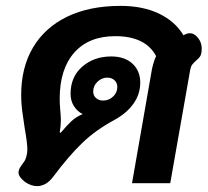

<svg xmlns="http://www.w3.org/2000/svg" viewBox="-20 -623 706 653"><path d="M497 -389Q504 -419 511 -432Q475 -500 372 -500Q282 -500 232.5 -444Q183 -388 183 -287Q183 -270 185 -248Q187 -226 187 -215Q187 -195 183 -172H187Q208 -197 223 -211Q238 -225 261 -235Q243 -244 231.5 -262Q220 -280 220 -304Q220 -362 260 -396.5Q300 -431 358 -431Q404 -431 430.5 -406.5Q457 -382 457 -342Q457 -303 434 -270.5Q411 -238 369 -215Q306 -181 260.5 -137.5Q215 -94 161 -22Q137 10 106 10Q85 10 64 -5Q43 -22 43 -36Q43 -44 47.5 -52Q52 -60 62 -73Q66 -78 69.5 -90Q73 -102 73 -115Q73 -137 64 -187Q63 -196 57.5 -232Q52 -268 52 -300Q52 -393 92 -461Q132 -529 208 -566Q284 -603 390 -603Q466 -603 521 -576.5Q576 -550 604 -503Q615 -510 626 -510Q639 -510 650 -498Q666 -481 666 -458Q666 -441 661.5 -433Q657 -425 647 -417Q639 -410 634 -403.5Q629 -397 627 -386L559 0H429ZM379 -327Q379 -341 369.5 -350Q360 -359 345 -359Q326 -359 311.5 -345Q297 -331 297 -312Q297 -298 306.5 -289.5Q316 -281 331 -281Q350 -281 364.5 -294.5Q379 -308 379 -327Z"/></svg>

Font: Niramit
Style: Bold Italic
Weight: 700
Italic angle: -10°
Designer: Katatrad Aksorn Co.,Ltd.
Foundry: Cadson Demak Co.,Ltd.
Version: Version 1.001; ttfautohint (v1.6)